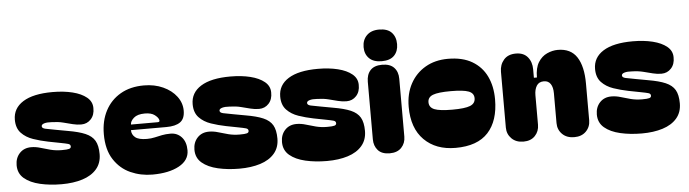

<svg xmlns="http://www.w3.org/2000/svg" viewBox="-47 -929 4079 1136"><g transform="rotate(-5 1993.0 -361.0)"><path d="M279 13Q210 13 151.5 -0.5Q93 -14 58 -43.5Q23 -73 23 -122Q23 -165 49 -193Q75 -221 118 -221Q145 -221 172.5 -212.5Q200 -204 231 -196Q262 -188 298 -188Q330 -188 341 -191.5Q352 -195 352 -205Q352 -217 338.5 -221Q325 -225 293 -231L221 -245Q176 -254 133.5 -268.5Q91 -283 63.5 -312Q36 -341 36 -391Q36 -459 96.5 -497Q157 -535 272 -535Q338 -535 390.5 -522Q443 -509 474 -483.5Q505 -458 505 -420Q506 -379 483 -354Q460 -329 425 -329Q400 -329 374.5 -335.5Q349 -342 319.5 -349.5Q290 -357 252 -358Q225 -360 208 -355Q191 -350 191 -339Q191 -327 211 -322.5Q231 -318 271 -311L342 -298Q407 -287 445.5 -270.5Q484 -254 501 -225Q518 -196 518 -145Q518 -92 487.5 -56.5Q457 -21 403 -4Q349 13 279 13Z M553 -260Q553 -339 584.5 -399Q616 -459 674.5 -493Q733 -527 814 -527Q877 -527 927.5 -504Q978 -481 1007 -442.5Q1036 -404 1036 -358Q1036 -310 1008 -290Q980 -270 925 -270H715Q715 -244 735.5 -227Q756 -210 805 -210Q830 -210 851.5 -215Q873 -220 895.5 -224.5Q918 -229 946 -229Q986 -229 1012 -200.5Q1038 -172 1038 -122Q1038 -63 977.5 -30Q917 3 819 3Q750 3 689.5 -24Q629 -51 591 -109.5Q553 -168 553 -260ZM877 -303Q892 -303 887 -317Q883 -331 863 -346Q843 -361 805 -361Q761 -361 739.5 -342Q718 -323 718 -303Z M1335 13Q1266 13 1207.5 -0.5Q1149 -14 1114 -43.5Q1079 -73 1079 -122Q1079 -165 1105 -193Q1131 -221 1174 -221Q1201 -221 1228.5 -212.5Q1256 -204 1287 -196Q1318 -188 1354 -188Q1386 -188 1397 -191.5Q1408 -195 1408 -205Q1408 -217 1394.5 -221Q1381 -225 1349 -231L1277 -245Q1232 -254 1189.5 -268.5Q1147 -283 1119.5 -312Q1092 -341 1092 -391Q1092 -459 1152.5 -497Q1213 -535 1328 -535Q1394 -535 1446.5 -522Q1499 -509 1530 -483.5Q1561 -458 1561 -420Q1562 -379 1539 -354Q1516 -329 1481 -329Q1456 -329 1430.5 -335.5Q1405 -342 1375.5 -349.5Q1346 -357 1308 -358Q1281 -360 1264 -355Q1247 -350 1247 -339Q1247 -327 1267 -322.5Q1287 -318 1327 -311L1398 -298Q1463 -287 1501.5 -270.5Q1540 -254 1557 -225Q1574 -196 1574 -145Q1574 -92 1543.5 -56.5Q1513 -21 1459 -4Q1405 13 1335 13Z M1855 13Q1786 13 1727.5 -0.5Q1669 -14 1634 -43.5Q1599 -73 1599 -122Q1599 -165 1625 -193Q1651 -221 1694 -221Q1721 -221 1748.5 -212.5Q1776 -204 1807 -196Q1838 -188 1874 -188Q1906 -188 1917 -191.5Q1928 -195 1928 -205Q1928 -217 1914.5 -221Q1901 -225 1869 -231L1797 -245Q1752 -254 1709.5 -268.5Q1667 -283 1639.5 -312Q1612 -341 1612 -391Q1612 -459 1672.5 -497Q1733 -535 1848 -535Q1914 -535 1966.5 -522Q2019 -509 2050 -483.5Q2081 -458 2081 -420Q2082 -379 2059 -354Q2036 -329 2001 -329Q1976 -329 1950.5 -335.5Q1925 -342 1895.5 -349.5Q1866 -357 1828 -358Q1801 -360 1784 -355Q1767 -350 1767 -339Q1767 -327 1787 -322.5Q1807 -318 1847 -311L1918 -298Q1983 -287 2021.5 -270.5Q2060 -254 2077 -225Q2094 -196 2094 -145Q2094 -92 2063.5 -56.5Q2033 -21 1979 -4Q1925 13 1855 13Z M2129 -639Q2129 -682 2155.5 -708.5Q2182 -735 2229 -735Q2279 -735 2303.5 -709Q2328 -683 2328 -640Q2328 -598 2303.5 -572.5Q2279 -547 2229 -547Q2180 -547 2154.5 -572.5Q2129 -598 2129 -639ZM2229 0Q2182 0 2159 -26Q2136 -52 2136 -91V-433Q2136 -476 2159 -501Q2182 -526 2229 -526Q2276 -526 2299.5 -501Q2323 -476 2323 -435V-91Q2323 -52 2298.5 -26Q2274 0 2229 0Z M2620 2Q2503 2 2433.5 -67.5Q2364 -137 2364 -264Q2364 -342 2396 -401Q2428 -460 2485.5 -493.5Q2543 -527 2620 -527Q2706 -527 2763 -493.5Q2820 -460 2848.5 -401Q2877 -342 2877 -264Q2877 -137 2813.5 -67.5Q2750 2 2620 2ZM2483 -281Q2483 -250 2514 -237.5Q2545 -225 2620 -225Q2695 -225 2726 -237.5Q2757 -250 2757 -281Q2757 -311 2726 -323Q2695 -335 2620 -335Q2545 -335 2514 -323Q2483 -311 2483 -281Z M3023 0Q2979 0 2952.5 -26.5Q2926 -53 2926 -92V-423Q2926 -465 2951 -494Q2976 -523 3023 -523Q3069 -523 3093 -494Q3117 -465 3117 -421V-371H3135Q3135 -428 3155.5 -461Q3176 -494 3208 -508.5Q3240 -523 3272 -523Q3349 -523 3385 -467.5Q3421 -412 3421 -310V-92Q3421 -53 3395 -26.5Q3369 0 3325 0Q3280 0 3253.5 -26.5Q3227 -53 3227 -92V-269Q3227 -305 3213.5 -325Q3200 -345 3174 -345Q3144 -345 3130.5 -323Q3117 -301 3117 -267V-92Q3117 -53 3092 -26.5Q3067 0 3023 0Z M3725 13Q3656 13 3597.5 -0.5Q3539 -14 3504 -43.5Q3469 -73 3469 -122Q3469 -165 3495 -193Q3521 -221 3564 -221Q3591 -221 3618.5 -212.5Q3646 -204 3677 -196Q3708 -188 3744 -188Q3776 -188 3787 -191.5Q3798 -195 3798 -205Q3798 -217 3784.5 -221Q3771 -225 3739 -231L3667 -245Q3622 -254 3579.5 -268.5Q3537 -283 3509.5 -312Q3482 -341 3482 -391Q3482 -459 3542.5 -497Q3603 -535 3718 -535Q3784 -535 3836.5 -522Q3889 -509 3920 -483.5Q3951 -458 3951 -420Q3952 -379 3929 -354Q3906 -329 3871 -329Q3846 -329 3820.5 -335.5Q3795 -342 3765.5 -349.5Q3736 -357 3698 -358Q3671 -360 3654 -355Q3637 -350 3637 -339Q3637 -327 3657 -322.5Q3677 -318 3717 -311L3788 -298Q3853 -287 3891.5 -270.5Q3930 -254 3947 -225Q3964 -196 3964 -145Q3964 -92 3933.5 -56.5Q3903 -21 3849 -4Q3795 13 3725 13Z"/></g></svg>

Font: Bagel Fat One
Style: Regular
Weight: 400
Designer: Kyung-won Kim
Foundry: JAMO
Version: Version 1.000; ttfautohint (v1.8.4.7-5d5b);gftools[0.9.28]